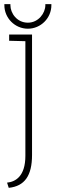

<svg xmlns="http://www.w3.org/2000/svg" viewBox="-20 -866 293 923"><path d="M22 37C99 29 134 -22 134 -121V-700H24V-670L102 -668V-117C102 -18 54 8 14 12ZM227 -846H198V-841C198 -803 165 -757 114 -757C61 -757 30 -803 30 -841V-846H1V-841C1 -779 52 -728 114 -728C176 -728 227 -779 227 -841Z"/></svg>

Font: Advent Pro
Style: ExtraLight
Weight: 250
Designer: Andreas Kalpakidis
Foundry: Andreas Kalpakidis
Version: Version 2.002 2007